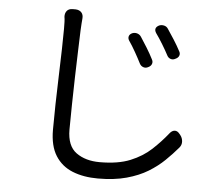

<svg xmlns="http://www.w3.org/2000/svg" viewBox="-56 -837 1112 958"><g transform="rotate(5 500.0 -357.5)"><path d="M576 -679Q589 -684 601.5 -680Q614 -676 621 -665Q635 -644 653.5 -614Q672 -584 685 -558Q692 -546 687.5 -534.5Q683 -523 669 -517Q657 -511 645 -515.5Q633 -520 627 -532Q615 -556 597.5 -587Q580 -618 564 -641Q557 -652 560 -662.5Q563 -673 576 -679ZM706 -729Q718 -734 731 -731Q744 -728 751 -717Q766 -695 784.5 -666Q803 -637 816 -612Q824 -600 820 -588.5Q816 -577 802 -571Q790 -564 778 -568Q766 -572 760 -584Q748 -607 729.5 -637.5Q711 -668 695 -690Q679 -715 706 -729ZM285 -773Q304 -772 314 -760.5Q324 -749 322 -730Q321 -715 320 -705.5Q319 -696 318 -671Q317 -629 314.5 -567.5Q312 -506 310.5 -436Q309 -366 307.5 -297.5Q306 -229 306 -173Q306 -91 352.5 -57.5Q399 -24 470 -24Q562 -24 623 -49Q684 -74 727 -114Q770 -154 805 -198Q816 -212 829.5 -213Q843 -214 854 -200L859 -194Q870 -180 871 -162.5Q872 -145 860 -131Q832 -98 797.5 -64.5Q763 -31 718 -3.5Q673 24 611.5 41Q550 58 468 58Q396 58 341 36Q286 14 255 -35Q224 -84 224 -165Q224 -221 225.5 -291.5Q227 -362 229.5 -434.5Q232 -507 233.5 -569.5Q235 -632 235 -671Q235 -689 234.5 -705.5Q234 -722 232 -731Q231 -749 240.5 -761Q250 -773 270 -773Z"/></g></svg>

Font: Chiron GoRound TC
Style: Regular
Weight: 400
Designer: Ryoko NISHIZUKA 西塚涼子 (kana, bopomofo & ideographs); Paul D. Hunt (Latin, Greek & Cyrillic); Sandoll Communications 산돌커뮤니
Foundry: Adobe
Version: Version 1.000;hotconv 1.1.1;makeotfexe 2.6.0